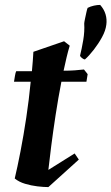

<svg xmlns="http://www.w3.org/2000/svg" viewBox="-20 -750 454 782"><path d="M177 12Q158 12 132.5 9Q107 6 82 -1.5Q57 -9 40 -23Q51 -69 63.5 -133.5Q76 -198 87 -271Q98 -344 105 -417H37Q39 -429 41 -441.5Q43 -454 46 -460Q60 -460 76 -460Q92 -460 110 -460Q114 -502 116 -539L241 -582L264 -564Q257 -541 251 -515.5Q245 -490 239 -462Q263 -462 284.5 -463.5Q306 -465 322 -467L337 -448L332 -417H230Q217 -350 206.5 -281.5Q196 -213 188.5 -154Q181 -95 177 -58L284 -125L301 -100ZM323 -654Q323 -658 326 -672.5Q329 -687 332 -700.5Q335 -714 337 -718Q349 -724 362.5 -727Q376 -730 388 -730Q404 -712 410 -691.5Q416 -671 413 -649Q410 -625 395.5 -598.5Q381 -572 362 -547.5Q343 -523 326 -508Q321 -508 314 -513.5Q307 -519 306 -523Q313 -551 319 -586.5Q325 -622 323 -654Z"/></svg>

Font: Labrada
Style: Bold Italic
Weight: 700
Italic angle: -7°
Designer: Mercedes Jáuregui
Foundry: Omnibus-Type Team
Version: Version 1.000; ttfautohint (v1.8.4.7-5d5b)